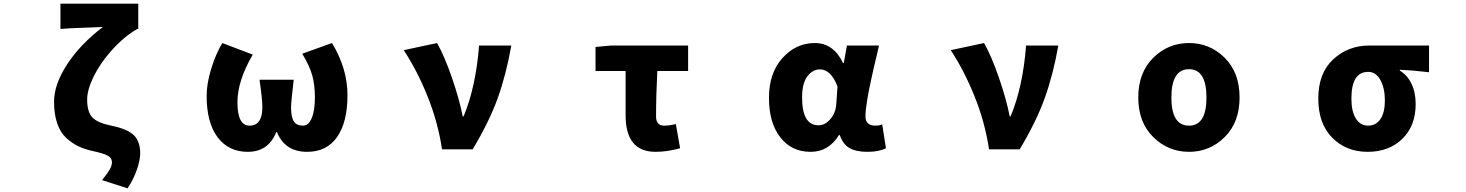

<svg xmlns="http://www.w3.org/2000/svg" viewBox="-20 -819 8040 1053"><path d="M679.7 213.9 540 168.9Q543 165 550.3 155.3Q557.6 145.5 560.1 142.6Q562.5 139.6 568.4 131.3Q574.2 123 576.2 119.6Q578.1 116.2 582 109.9Q585.9 103.5 587.4 99.6Q588.9 95.7 590.8 90.3Q592.8 85 593.3 80.1Q593.8 75.2 593.8 70.3Q593.8 47.9 571.8 35.2Q549.8 22.5 486.3 8.8Q442.4 -1 408.2 -17.6Q374 -34.2 342.3 -63.5Q310.5 -92.8 293.5 -143.1Q276.4 -193.4 276.4 -260.7Q276.4 -356.4 348.6 -466.8Q420.9 -577.1 543.9 -670.9Q533.2 -669.9 442.9 -667Q352.5 -664.1 311.5 -660.2V-798.8H738.3V-660.2H732.4Q659.2 -617.2 594.7 -545.4Q530.3 -473.6 494.1 -400.4Q458 -327.1 458 -272.5Q458 -206.1 485.8 -175.8Q513.7 -145.5 589.8 -129.9Q677.7 -112.3 713.4 -78.1Q749 -43.9 749 22.5Q749 56.6 731.4 109.4Q713.9 162.1 679.7 213.9Z M1338.9 13.7Q1233.4 13.7 1173.3 -66.4Q1113.3 -146.5 1113.3 -293Q1113.3 -359.4 1137.7 -439.9Q1162.1 -520.5 1199.2 -583L1366.2 -519.5Q1282.2 -376 1282.2 -257.8Q1282.2 -129.9 1348.6 -129.9Q1418.9 -129.9 1418.9 -231.4Q1418.9 -274.4 1403.3 -381.8H1590.8Q1576.2 -255.9 1576.2 -231.4Q1576.2 -175.8 1591.8 -152.8Q1607.4 -129.9 1641.6 -129.9Q1671.9 -129.9 1689.5 -170.9Q1707 -211.9 1707 -285.2Q1707 -353.5 1692.4 -405.8Q1677.7 -458 1637.7 -524.4L1800.8 -583Q1885.7 -443.4 1885.7 -296.9Q1885.7 -148.4 1828.6 -67.4Q1771.5 13.7 1665 13.7Q1542 13.7 1499 -94.7H1495.1Q1452.1 13.7 1338.9 13.7Z M2572.3 0H2404.3Q2381.8 -149.4 2324.7 -291Q2267.6 -432.6 2194.3 -543.9L2377 -583Q2418 -510.7 2459 -391.6Q2500 -272.5 2517.6 -180.7H2522.5Q2589.8 -341.8 2607.4 -569.3H2784.2Q2755.9 -409.2 2709.5 -280.3Q2663.1 -151.4 2572.3 0Z M3575.2 13.7Q3411.1 13.7 3411.1 -186.5V-429.7H3246.1V-561.5L3331.1 -569.3H3753.9V-429.7H3585Q3578.1 -296.9 3578.1 -179.7Q3578.1 -129.9 3622.1 -129.9Q3652.3 -129.9 3686.5 -138.7L3710 -5.9Q3638.7 13.7 3575.2 13.7Z M4425.8 13.7Q4321.3 13.7 4259.3 -65.9Q4197.3 -145.5 4197.3 -282.2Q4197.3 -418.9 4271.5 -501Q4345.7 -583 4449.2 -583Q4550.8 -583 4603.5 -473.6H4607.4L4625 -569.3H4800.8Q4797.9 -554.7 4787.6 -512.2Q4777.3 -469.7 4772.5 -448.7Q4767.6 -427.7 4759.3 -389.2Q4751 -350.6 4746.1 -326.7Q4741.2 -302.7 4736.3 -272.9Q4731.4 -243.2 4729 -220.7Q4726.6 -198.2 4726.6 -180.7Q4726.6 -129.9 4781.2 -129.9Q4800.8 -129.9 4818.4 -136.7L4838.9 -5.9Q4799.8 13.7 4737.3 13.7Q4674.8 13.7 4638.7 -7.3Q4602.5 -28.3 4585.9 -78.1H4581.1Q4524.4 13.7 4425.8 13.7ZM4468.8 -131.8Q4504.9 -131.8 4534.2 -166Q4563.5 -200.2 4566.4 -248L4573.2 -344.7Q4537.1 -438.5 4476.6 -438.5Q4436.5 -438.5 4407.7 -399.9Q4378.9 -361.3 4378.9 -285.2Q4378.9 -131.8 4468.8 -131.8Z M5572.3 0H5404.3Q5381.8 -149.4 5324.7 -291Q5267.6 -432.6 5194.3 -543.9L5377 -583Q5418 -510.7 5459 -391.6Q5500 -272.5 5517.6 -180.7H5522.5Q5589.8 -341.8 5607.4 -569.3H5784.2Q5755.9 -409.2 5709.5 -280.3Q5663.1 -151.4 5572.3 0Z M6222.7 -284.2Q6222.7 -420.9 6304.7 -502Q6386.7 -583 6501 -583Q6615.2 -583 6696.8 -502Q6778.3 -420.9 6778.3 -284.2Q6778.3 -148.4 6696.8 -67.4Q6615.2 13.7 6501 13.7Q6386.7 13.7 6304.7 -67.4Q6222.7 -148.4 6222.7 -284.2ZM6501 -129.9Q6596.7 -129.9 6596.7 -284.2Q6596.7 -439.5 6501 -439.5Q6404.3 -439.5 6404.3 -284.2Q6404.3 -129.9 6501 -129.9Z M7210 -278.3Q7210 -418 7292 -493.7Q7374 -569.3 7489.3 -569.3H7817.4V-422.9Q7724.6 -433.6 7657.2 -436.5V-431.6Q7698.2 -407.2 7721.2 -359.4Q7744.1 -311.5 7744.1 -249Q7744.1 -128.9 7670.9 -57.6Q7597.7 13.7 7480.5 13.7Q7363.3 13.7 7286.6 -63.5Q7210 -140.6 7210 -278.3ZM7575.2 -267.6Q7575.2 -335 7550.8 -379.9Q7526.4 -424.8 7483.4 -424.8Q7391.6 -424.8 7391.6 -278.3Q7391.6 -208 7416 -168.9Q7440.4 -129.9 7483.4 -129.9Q7526.4 -129.9 7550.8 -166Q7575.2 -202.1 7575.2 -267.6Z"/></svg>

Font: Gen Shin Gothic Monospace Heavy
Style: Bold
Weight: 800
Designer: [Source Han Sans]
Ryoko NISHIZUKA  (kana & ideographs); Paul D. Hunt (Latin, Greek & Cyrillic); Wenlong ZHANG  (bopomofo
Version: Version 1.002.20150607